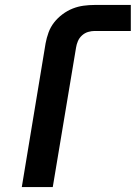

<svg xmlns="http://www.w3.org/2000/svg" viewBox="-20 -755 548 775"><path d="M68 0 164 -580Q168 -602 176 -624Q184 -646 198.5 -664.5Q213 -683 232.5 -697.5Q252 -712 273.5 -720.5Q295 -729 317.5 -732Q340 -735 362 -735H508V-630H362Q349 -630 335.5 -626Q322 -622 311 -612Q300 -602 294.5 -589Q289 -576 287 -563L193 0Z"/></svg>

Font: Iosevka SS04 Extrabold Oblique
Style: Regular
Weight: 800
Italic angle: -9°
Monospace: yes
Designer: Belleve Invis
Foundry: Belleve Invis
Version: Version 19.0.0; ttfautohint (v1.8.4)